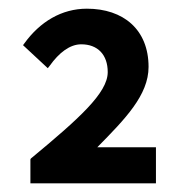

<svg xmlns="http://www.w3.org/2000/svg" viewBox="-20 -862 422 442"><path d="M339 -440V-523H204C268 -588 322 -643 322 -708C322 -794 264 -842 180 -842C122 -842 72 -812 36 -762L33 -758L90 -705L94 -710C116 -741 141 -760 167 -760C205 -760 228 -736 228 -696C228 -648 162 -589 51 -497L50 -495V-440Z"/></svg>

Font: Falling Sky
Style: Med
Weight: 500
Designer: Paul D. Hunt
Foundry: Adobe Systems Incorporated
Version: Version 1.02